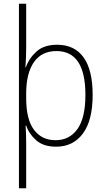

<svg xmlns="http://www.w3.org/2000/svg" viewBox="-20 -780 571 1034"><path d="M479 -269Q479 -132 426.5 -61Q374 10 282 10Q214 10 175 -24.5Q136 -59 121 -104H118Q121 -55 121 -1V234H82V-760H121V-526Q121 -504 120 -473Q119 -442 117 -417H119Q136 -466 176.5 -502.5Q217 -539 288 -539Q381 -539 430 -471Q479 -403 479 -269ZM440 -269Q440 -505 284 -505Q204 -505 162.5 -445Q121 -385 121 -277V-251Q121 -137 163 -81Q205 -25 279 -25Q354 -25 397 -85Q440 -145 440 -269Z"/></svg>

Font: Noto Sans Georgian SemiCondensed ExtraLight
Style: Regular
Weight: 200
Width: 4
Designer: Monotype Design Team, Akaki Razmadze
Foundry: Google LLC
Version: Version 2.005; ttfautohint (v1.8.4.7-5d5b)